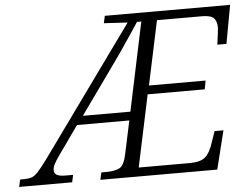

<svg xmlns="http://www.w3.org/2000/svg" viewBox="-110 -777 1092 841"><g transform="rotate(-5 436.0 -357.0)"><path d="M-59 0 -52 -32H-34Q-15 -32 -1.5 -36.5Q12 -41 27.5 -58Q43 -75 69 -110L477 -676L373 -682L380 -714H931L900 -545H860Q861 -552 863 -567.5Q865 -583 867 -598Q869 -613 869 -619Q869 -648 855.5 -661.5Q842 -675 803 -675H606L546 -393H795L788 -355H537L470 -39H695Q742 -39 763.5 -58Q785 -77 799 -123L815 -169H854L812 0H298L305 -32H327Q365 -32 385.5 -43Q406 -54 416 -103L447 -248H217L129 -124Q112 -100 105 -86Q98 -72 98 -61Q98 -46 109 -39Q120 -32 150 -32H181L174 0ZM246 -286H455L537 -675H518Q502 -651 479.5 -617Q457 -583 432.5 -547.5Q408 -512 386 -482Z"/></g></svg>

Font: Noto Serif Light
Style: Italic
Weight: 300
Italic angle: -12°
Designer: Monotype Design Team
Foundry: Monotype Imaging Inc.
Version: Version 2.013